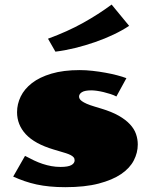

<svg xmlns="http://www.w3.org/2000/svg" viewBox="-20 -794 645 824"><path d="M186 -627.9Q270 -658.7 336.2 -695.6Q402.3 -732.4 459 -774.4L534.2 -683.1Q505.9 -664.1 468 -646Q430.2 -627.9 387.9 -613.3Q345.7 -598.6 301.8 -587.9Q257.8 -577.1 217.8 -572.3ZM87.4 -125Q107.4 -114.3 126 -105.5Q144.5 -96.7 163.1 -90.6Q181.6 -84.5 200.4 -81.1Q219.2 -77.6 239.7 -77.6Q272 -77.6 286.1 -85.4Q300.3 -93.3 300.3 -106Q300.3 -113.8 295.7 -119.1Q291 -124.5 282.7 -128.7Q274.4 -132.8 263.2 -136.5Q252 -140.1 238.3 -144L210.4 -152.3Q169.4 -164.6 139.6 -180.9Q109.9 -197.3 90.8 -217.8Q71.8 -238.3 62.5 -262Q53.2 -285.6 53.2 -312.5Q53.2 -347.2 68.8 -379.6Q84.5 -412.1 117.2 -437.5Q149.9 -462.9 200.9 -478Q252 -493.2 322.3 -493.2Q348.6 -493.2 377.2 -490Q405.8 -486.8 432.6 -481.9Q459.5 -477.1 482.9 -470.9Q506.3 -464.8 522.5 -458.5L479.5 -379.9Q468.8 -385.7 454.3 -390.4Q439.9 -395 424.8 -398.7Q409.7 -402.3 395.8 -404.3Q381.8 -406.2 372.1 -406.2Q343.8 -406.2 331.5 -398.4Q319.3 -390.6 319.3 -379.4Q319.3 -375 321.8 -370.1Q324.2 -365.2 331.5 -359.9Q338.9 -354.5 352.1 -348.6Q365.2 -342.8 386.7 -336.4L414.1 -328.1Q459.5 -314.5 489.5 -297.4Q519.5 -280.3 537.8 -260.5Q556.2 -240.7 563.7 -218.8Q571.3 -196.8 571.3 -173.8Q571.3 -138.7 554.2 -105.5Q537.1 -72.3 499.8 -46.9Q462.4 -21.5 403.3 -6.1Q344.2 9.3 260.3 9.3Q224.1 9.3 193.8 6.3Q163.6 3.4 136.7 -2.4Q109.9 -8.3 85.2 -16.8Q60.5 -25.4 36.6 -36.1Z"/></svg>

Font: Poller One
Style: Regular
Weight: 400
Designer: Yvonne Schttler
Foundry: Yvonne Schttler
Version: Version 1.002